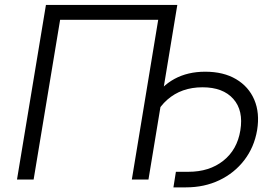

<svg xmlns="http://www.w3.org/2000/svg" viewBox="-20 -748 1157 800"><path d="M718.8 -727.5 598.6 0H529.3L639.2 -665.5H230.5L120.1 0H50.8L171.4 -727.5ZM702.6 32.7 712.9 -32.2H765.1Q852.1 -32.2 910.2 -78.1Q968.3 -124 981.4 -204.6Q995.1 -287.6 952.1 -335.9Q909.2 -384.3 823.7 -384.3Q735.8 -384.3 677 -332.5Q618.2 -280.8 603.5 -189.9H567.9Q581.5 -273.9 616.7 -331.5Q651.9 -389.2 707 -419.2Q762.2 -449.2 835 -449.2Q911.1 -449.2 963.6 -418.2Q1016.1 -387.2 1039.6 -332.3Q1063 -277.3 1051.3 -205.6Q1039.1 -134.3 997.8 -80.6Q956.5 -26.9 894 2.9Q831.5 32.7 754.9 32.7Z"/></svg>

Font: Inter Light
Style: Italic
Weight: 300
Italic angle: -9.3988°
Designer: Rasmus Andersson
Foundry: rsms
Version: Version 4.001;git-66647c0bb